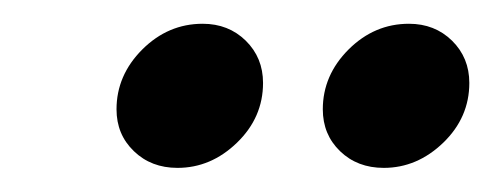

<svg xmlns="http://www.w3.org/2000/svg" viewBox="-20 -760 411 160"><path d="M127.9 -620.1Q106 -620.1 91.6 -634Q77.1 -647.9 77.1 -668.9Q77.1 -697.3 98.6 -718.8Q120.1 -740.2 148.9 -740.2Q170.4 -740.2 184.8 -726.1Q199.2 -711.9 199.2 -690.9Q199.2 -662.1 177.5 -641.1Q155.8 -620.1 127.9 -620.1ZM299.8 -620.1Q277.8 -620.1 263.4 -634Q249 -647.9 249 -668.9Q249 -697.3 270.5 -718.8Q292 -740.2 320.8 -740.2Q342.3 -740.2 356.7 -726.1Q371.1 -711.9 371.1 -690.9Q371.1 -662.1 349.4 -641.1Q327.6 -620.1 299.8 -620.1Z"/></svg>

Font: SVN-Poppins Medium
Style: Italic
Weight: 500
Italic angle: -10°
Designer: Ninad Kale (Devanagari), Jonny Pinhorn (Latin)
Foundry: Indian Type Foundry
Version: Version 3.002 2017